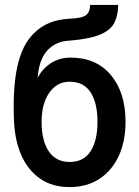

<svg xmlns="http://www.w3.org/2000/svg" viewBox="-20 -749 566 780"><path d="M263 11Q193 11 144 -22.5Q95 -56 68 -115.5Q41 -175 37 -254Q31 -391 50.5 -479Q70 -567 117 -613Q171 -669 264 -673Q314 -675 330 -688Q346 -701 346 -729H460Q460 -688 445 -657.5Q430 -627 388 -609Q346 -591 264 -584Q235 -583 212.5 -573Q190 -563 174 -546Q155 -526 145 -496.5Q135 -467 133 -432Q150 -468 185.5 -491.5Q221 -515 267 -515Q371 -515 430.5 -444Q490 -373 490 -254Q490 -175 462.5 -115.5Q435 -56 384 -22.5Q333 11 263 11ZM263 -91Q320 -91 348 -134.5Q376 -178 376 -254Q376 -331 348 -374Q320 -417 263 -417Q211 -417 180 -372Q149 -327 149 -254Q149 -178 178 -134.5Q207 -91 263 -91Z"/></svg>

Font: Zen Kaku Gothic New
Style: Bold
Weight: 700
Designer: Yoshimichi Ohira
Foundry: Positype
Version: Version 1.002